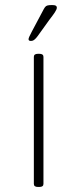

<svg xmlns="http://www.w3.org/2000/svg" viewBox="-20 -738 305 760"><path d="M130 2Q122 2 118 -1Q114 -4 114 -10V-513Q114 -519 118 -522Q122 -525 130 -525H136Q144 -525 148 -522Q152 -519 152 -513V-10Q152 -4 148 -1Q144 2 136 2ZM102 -576Q98 -576 95.5 -577.5Q93 -579 93 -583Q93 -586 96 -593Q99 -600 106 -613L148 -692Q154 -704 158 -709.5Q162 -715 168.5 -716.5Q175 -718 186 -718Q197 -718 201 -715.5Q205 -713 205 -708Q205 -701 197 -689Q189 -677 175 -659L129 -595Q123 -587 118.5 -583Q114 -579 110.5 -577.5Q107 -576 102 -576Z"/></svg>

Font: Asap Thin
Style: Regular
Weight: 250
Designer: Pablo Cosgaya
Foundry: Omnibus-Type
Version: Version 3.001